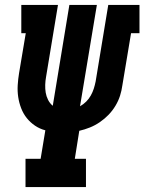

<svg xmlns="http://www.w3.org/2000/svg" viewBox="-20 -755 583 775"><path d="M83 0V-114H144L163 -229Q140 -235 121 -248Q102 -261 88 -278.5Q74 -296 65.5 -318Q57 -340 53.5 -363.5Q50 -387 51.5 -411.5Q53 -436 57 -460L84 -621H66V-735H214L166 -445Q163 -429 162.5 -412.5Q162 -396 164.5 -381Q167 -366 174 -352Q181 -338 193 -328L260 -735H371L303 -326Q317 -334 328 -345Q339 -356 346.5 -369.5Q354 -383 358.5 -397Q363 -411 366 -426Q366 -426 366 -426Q366 -426 366 -426L417 -735H543V-621H509L474 -411Q471 -389 464.5 -368.5Q458 -348 446 -328Q434 -308 418 -291.5Q402 -275 383 -262Q364 -249 343 -240.5Q322 -232 300 -227L282 -114H327V0Z"/></svg>

Font: Iosevka Slab Heavy Oblique
Style: Regular
Weight: 900
Italic angle: -9°
Monospace: yes
Designer: Belleve Invis
Foundry: Belleve Invis
Version: Version 11.1.1; ttfautohint (v1.8.3)